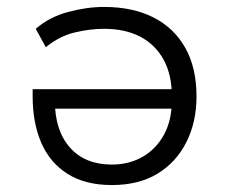

<svg xmlns="http://www.w3.org/2000/svg" viewBox="-20 -525 660 553"><path d="M302 8Q226 8 175 -24Q124 -56 99 -113.5Q74 -171 74 -248V-268H495V-212H116L138 -235Q138 -149 181.5 -100Q225 -51 302 -51Q352 -51 391 -73.5Q430 -96 452.5 -137.5Q475 -179 475 -237V-247Q475 -310 451 -353.5Q427 -397 383.5 -419.5Q340 -442 280 -442Q239 -442 195 -431.5Q151 -421 112 -389L83 -442Q122 -476 176 -490.5Q230 -505 280 -505Q362 -505 421.5 -475Q481 -445 513.5 -387.5Q546 -330 546 -247Q546 -174 517 -116Q488 -58 434 -25Q380 8 302 8Z"/></svg>

Font: Nunito Sans 6pt Light
Style: Regular
Weight: 300
Version: Version 3.101;gftools[0.9.27]